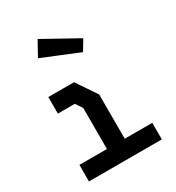

<svg xmlns="http://www.w3.org/2000/svg" viewBox="-198 -967 995 1084"><g transform="rotate(-30 300.0 -425.0)"><path d="M102 -532.5H269.5L358 -401.5V-113H537.5V-5H62.5V-113H242V-380.5L212.5 -424.5H102ZM213.5 -846.5 161 -751.5 398.5 -654 439 -721.5Z"/></g></svg>

Font: Kode Mono
Style: Regular
Weight: 400
Monospace: yes
Designer: Isa Ozler
Foundry: Kadena LLC
Version: Version 1.000;gftools[0.9.28]